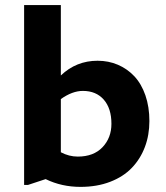

<svg xmlns="http://www.w3.org/2000/svg" viewBox="-20 -730 654 758"><path d="M220.2 -710V-432.1Q281.2 -490.2 365.2 -490.2Q408.2 -490.2 445.3 -474.4Q482.4 -458.5 510.3 -429Q538.1 -399.4 554 -353.8Q569.8 -308.1 569.8 -252Q569.8 -196.8 552 -149.7Q534.2 -102.5 500.5 -67.4Q466.8 -32.2 414.8 -12.2Q362.8 7.8 297.9 7.8Q223.1 7.8 160.2 -22.9L90.8 0H75.2V-710ZM307.1 -371.1Q265.6 -371.1 220.2 -338.9V-128.9Q252.4 -111.8 287.1 -111.8Q349.6 -111.8 384.8 -148.9Q419.9 -186 419.9 -241.2Q419.9 -302.2 389.6 -336.7Q359.4 -371.1 307.1 -371.1Z"/></svg>

Font: IntelOne Mono Bold
Style: Regular
Weight: 700
Designer: Fred Shallcrass
Foundry: Frere-Jones Type LLC
Version: Version 1.200;hotconv 1.1.0;makeotfexe 2.6.0;FJTRelease1.2